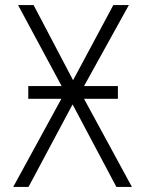

<svg xmlns="http://www.w3.org/2000/svg" viewBox="-20 -734 570 754"><path d="M32 0H92L265 -324L437 0H498L310 -346H443V-396H310L486 -714H425L267 -419L112 -714H51L222 -396H91V-346H221Z"/></svg>

Font: Noto Sans Mono Condensed Light
Style: Regular
Weight: 300
Width: 3
Designer: Monotype Design Team
Foundry: Monotype Imaging Inc.
Version: Version 2.014